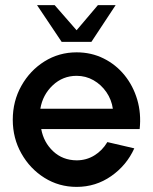

<svg xmlns="http://www.w3.org/2000/svg" viewBox="-20 -719 599 752"><path d="M280 13Q211 13 154.2 -22.5Q97.5 -58 63.8 -117.8Q30 -177.5 30 -250Q30 -323 63.8 -383Q97.5 -443 154.2 -478.5Q211 -514 280 -514Q337.5 -514 385.5 -490.2Q433.5 -466.5 467.5 -424.8Q501.5 -383 517.5 -328.8Q533.5 -274.5 527 -213.5H141.5Q151 -161.5 188.2 -126.5Q225.5 -91.5 280 -91Q318 -91 349.2 -110Q380.5 -129 400.5 -162.5L506 -138Q476 -71.5 415.5 -29.2Q355 13 280 13ZM138 -293H422Q417 -328.5 396.8 -358Q376.5 -387.5 346.2 -404.8Q316 -422 280 -422Q226 -422 186.5 -384.8Q147 -347.5 138 -293ZM221.5 -555 125 -699H194L280 -600.5L363.5 -699H433L338 -555Z"/></svg>

Font: Urbanist SemiBold
Style: Regular
Weight: 600
Designer: Corey Hu
Foundry: Corey Hu
Version: Version 1.321; ttfautohint (v1.8.4.7-5d5b)